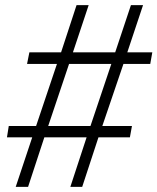

<svg xmlns="http://www.w3.org/2000/svg" viewBox="-20 -725 611 745"><path d="M41 0 105 -192H7L14 -236H120L201 -477H85L94 -522H217L277 -705H324L263 -522H427L488 -705H535L474 -522H571L563 -477H459L377 -236H492L484 -192H362L299 0H253L316 -192H152L89 0ZM167 -236H331L412 -477H248Z"/></svg>

Font: Nunito Sans 7pt SemiCondensed ExtraLight
Style: Italic
Weight: 250
Width: 4
Italic angle: -9°
Designer: Vernon Adams
Foundry: Vernon Adams
Version: Version 3.101;gftools[0.9.27]